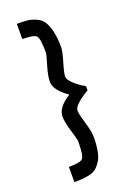

<svg xmlns="http://www.w3.org/2000/svg" viewBox="-142 -728 565 835"><g transform="rotate(-20 140.0 -311.0)"><path d="M241.2 -319.3V-299.8Q215.8 -286.1 192.9 -266.6Q169.9 -247.1 169.9 -231.4Q169.9 -215.8 183.6 -170.4Q197.3 -125 197.3 -96.2Q197.3 -67.4 192.4 -39.1Q187.5 -10.7 176.8 6.3Q166 23.4 154.8 33.7Q143.6 43.9 124 48.8Q96.7 55.7 50.8 55.7V-14.6Q104.5 -14.6 115.7 -27.3Q127 -40 127 -105.5Q127 -114.3 113.3 -159.2Q99.6 -204.1 99.6 -230.5Q99.6 -271.5 160.2 -309.6Q99.6 -351.6 99.6 -390.6Q99.6 -417 113.3 -462.9Q127 -508.8 127 -515.6Q127 -581.1 115.7 -593.8Q104.5 -606.4 50.8 -606.4V-676.8Q80.1 -676.8 97.2 -675.3Q114.3 -673.8 136.2 -665Q158.2 -656.2 169.9 -639.6Q197.3 -598.6 197.3 -515.6Q197.3 -496.1 183.6 -450.7Q169.9 -405.3 169.9 -389.6Q169.9 -374 193.4 -353Q216.8 -332 241.2 -319.3Z"/></g></svg>

Font: Jura
Style: DemiBold
Weight: 600
Version: Version 2.5